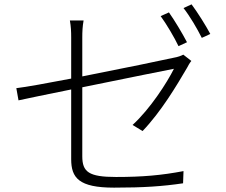

<svg xmlns="http://www.w3.org/2000/svg" viewBox="-20 -840 1040 882"><path d="M839 -646C817 -688 781 -748 756 -783L718 -766C745 -729 781 -668 800 -628ZM358 -668C358 -694 359 -718 364 -746H301C306 -718 307 -695 307 -668V-479C197 -458 99 -440 55 -435L65 -379C105 -388 199 -407 307 -429V-109C307 -23 342 22 504 22C639 22 727 16 821 2L823 -54C723 -35 636 -27 513 -27C388 -27 358 -50 358 -122V-439C554 -479 771 -523 779 -524C747 -460 670 -340 589 -266L635 -238C720 -327 791 -446 839 -528C844 -538 852 -552 859 -560L822 -589C813 -584 797 -578 779 -575C740 -566 541 -525 358 -489ZM823 -803C852 -766 885 -710 907 -666L946 -684C926 -722 887 -784 860 -820Z"/></svg>

Font: Source Han Sans SC Light
Style: Regular
Weight: 300
Designer: Ryoko NISHIZUKA (kana & ideographs); Paul D. Hunt (Latin, Greek & Cyrillic); Wenlong ZHANG (bopomofo); Sandoll Communica
Foundry: Adobe Systems Incorporated
Version: Version 1.004;PS 1.004;hotconv 1.0.82;makeotf.lib2.5.63406